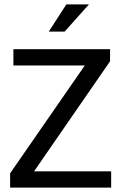

<svg xmlns="http://www.w3.org/2000/svg" viewBox="-20 -854 551 874"><path d="M481 -630V-575L135 -74H486V0H26V-65L366 -556H41V-630ZM274 -710H202L282 -834H385Z"/></svg>

Font: Mukta Malar
Style: Regular
Weight: 400
Designer: Aadarsh Rajan, Girish Dalvi, Yashodeep Gholap
Foundry: Ek Type
Version: Version 2.538;PS 1.000;hotconv 16.6.51;makeotf.lib2.5.65220;